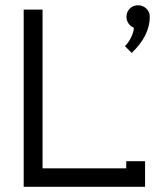

<svg xmlns="http://www.w3.org/2000/svg" viewBox="-20 -716 629 736"><path d="M493.2 -609.9Q480.5 -614.3 472.7 -626Q464.8 -637.7 464.8 -651.9Q464.8 -670.4 477.5 -683.1Q490.2 -695.8 508.8 -695.8Q527.8 -695.8 541 -683.1Q554.2 -670.4 554.2 -651.9Q554.2 -579.1 484.9 -513.2L459 -539.1Q473.6 -553.7 483.4 -574.7Q493.2 -595.7 493.2 -609.9ZM143.1 -70.8H463.9V-98.1H536.1V0H70.8V-679.2H143.1Z"/></svg>

Font: Rawengulk
Style: Bold
Weight: 700
Version: Version 0.92